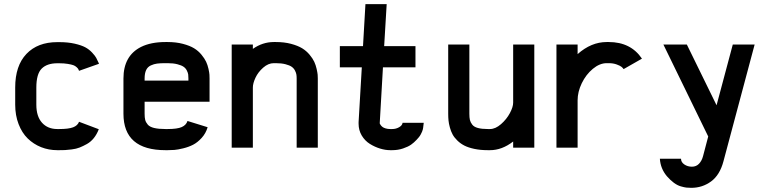

<svg xmlns="http://www.w3.org/2000/svg" viewBox="-20 -716 3714 931"><path d="M363.3 -372.6Q360.8 -378.4 359.4 -381.3Q357.9 -384.3 351.1 -390.6Q344.2 -397 335.2 -400.1Q326.2 -403.3 308.6 -406.2Q291 -409.2 267.6 -409.2H257.8Q208 -409.2 182.1 -383.3Q156.2 -357.4 156.2 -291.5V-208.5Q156.2 -151.4 183.8 -120.8Q211.4 -90.3 257.8 -90.3H267.6Q312 -90.3 334.2 -98.6Q356.4 -106.9 363.3 -125.5L459 -89.4Q449.7 -64.9 435.1 -46.6Q420.4 -28.3 401.6 -17.8Q382.8 -7.3 366.2 -0.7Q349.6 5.9 327.9 8.5Q306.2 11.2 295.2 11.7Q284.2 12.2 267.6 12.2H257.8Q216.3 12.2 179.4 -2.4Q142.6 -17.1 114.5 -44.4Q86.4 -71.8 70.1 -114.3Q53.7 -156.7 53.7 -208.5V-291.5Q53.7 -397.5 108.2 -454.6Q162.6 -511.7 257.8 -511.7H267.6Q309.6 -511.7 342.3 -504.2Q375 -496.6 393.6 -486.6Q412.1 -476.6 426.5 -461.2Q440.9 -445.8 446.5 -435.5Q452.1 -425.3 458 -411.6Q459.5 -408.2 460 -406.7Z M792.5 -512.2Q833.5 -512.2 866.9 -503.4Q900.4 -494.6 921.1 -481.9Q941.9 -469.2 957 -450.7Q972.2 -432.1 979.5 -416.5Q986.8 -400.9 991 -381.8Q995.1 -362.8 995.6 -353.8Q996.1 -344.7 996.1 -335.4V-222.7H681.2V-164.6Q681.2 -146 684.1 -134.5Q687 -123 696.5 -111.8Q706.1 -100.6 727.3 -95.5Q748.5 -90.3 782.7 -90.3H792.5Q839.8 -90.3 861.3 -99.9Q882.8 -109.4 889.2 -129.4L986.8 -99.1Q978 -69.3 958 -47.4Q938 -25.4 916.7 -14.4Q895.5 -3.4 868.7 3.2Q841.8 9.8 825.4 11Q809.1 12.2 792.5 12.2H782.7Q578.6 12.2 578.6 -164.6V-335.4Q578.6 -445.3 663.6 -488.3Q711.4 -512.2 782.7 -512.2ZM782.7 -409.7Q757.3 -409.7 741.9 -407.7Q726.6 -405.8 711.2 -398.7Q695.8 -391.6 688.5 -376Q681.2 -360.4 681.2 -335.4V-325.2H893.6V-335.4Q893.6 -346.7 892.6 -354.7Q891.6 -362.8 886 -374Q880.4 -385.3 870.1 -392.3Q859.9 -399.4 840.1 -404.5Q820.3 -409.7 792.5 -409.7Z M1418.5 -335.4Q1418.5 -346.2 1417.2 -354.5Q1416 -362.8 1410.4 -373.8Q1404.8 -384.8 1394.5 -392.1Q1384.3 -399.4 1364.5 -404.5Q1344.7 -409.7 1317.4 -409.7H1307.6Q1280.8 -409.7 1256.1 -387.9Q1231.4 -366.2 1218.8 -339.1Q1206.1 -312 1206.1 -291.5V0H1103.5V-500H1206.1V-479Q1253.4 -512.2 1307.6 -512.2H1317.4Q1358.4 -512.2 1391.4 -503.4Q1424.3 -494.6 1445.1 -481.9Q1465.8 -469.2 1481.2 -450.7Q1496.6 -432.1 1503.9 -416.3Q1511.2 -400.4 1515.4 -381.6Q1519.5 -362.8 1520.3 -353.8Q1521 -344.7 1521 -335.4V0H1418.5Z M1881.8 -90.3Q1899.9 -90.3 1915.3 -99.1Q1930.7 -107.9 1932.1 -120.6H2034.7Q2033.7 -114.7 2033 -106.7Q2032.2 -98.6 2031.7 -95.7Q2031.2 -92.8 2030 -87.6Q2028.8 -82.5 2026.6 -77.6Q2024.4 -72.8 2020.5 -64.9Q2019 -62 2015.6 -56.6Q2012.2 -51.3 2000 -38.1Q1987.8 -24.9 1973.4 -14.6Q1959 -4.4 1934.3 3.9Q1909.7 12.2 1881.8 12.2H1872.1Q1848.6 12.2 1823 4.4Q1797.4 -3.4 1773.4 -18.3Q1749.5 -33.2 1734.1 -58.8Q1718.8 -84.5 1718.8 -116.2V-124L1734.4 -389.6H1627.9V-492.2H1740.2L1752 -695.8H1855L1842.8 -492.2H1994.6V-389.6H1836.9L1821.3 -118.2Q1821.3 -117.7 1822.3 -115.2Q1823.2 -112.8 1826.7 -108.4Q1830.1 -104 1835.2 -100.1Q1840.3 -96.2 1850.1 -93.3Q1859.9 -90.3 1872.1 -90.3Z M2255.9 -164.6Q2255.9 -146 2258.5 -134.5Q2261.2 -123 2269.8 -111.8Q2278.3 -100.6 2297.1 -95.5Q2315.9 -90.3 2345.7 -90.3H2356Q2382.3 -90.3 2409.4 -114Q2436.5 -137.7 2452.4 -167.5Q2468.3 -197.3 2468.3 -218.3V-500H2570.8V0H2468.3V-29.8Q2414.1 12.2 2356 12.2H2345.7Q2310.1 12.2 2280.8 6.1Q2251.5 0 2231.9 -10Q2212.4 -20 2197.5 -34.7Q2182.6 -49.3 2174.6 -64.2Q2166.5 -79.1 2161.4 -97.9Q2156.2 -116.7 2154.8 -131.8Q2153.3 -147 2153.3 -164.6V-500H2255.9Z M3003.9 -380.9Q3000.5 -386.2 2994.1 -391.6Q2987.8 -397 2970.7 -403.3Q2953.6 -409.7 2931.6 -409.7H2921.9Q2887.7 -409.7 2854.5 -382.1Q2821.3 -354.5 2801 -312.5Q2780.8 -270.5 2780.8 -229.5V0H2678.2V-500H2780.8V-453.6Q2846.7 -512.2 2921.9 -512.2H2931.6Q3038.6 -512.2 3092.8 -431.6Z M3389.2 40.5 3414.1 -54.2 3196.8 -500H3310.5L3454.6 -205.6L3533.2 -500H3639.2L3487.8 66.9Q3470.2 132.8 3428 163.8Q3385.7 194.8 3332 194.8Q3317.9 194.8 3307.9 193.6Q3297.9 192.4 3281.5 187.7Q3265.1 183.1 3248 170.7Q3231 158.2 3213.9 138.7Q3182.6 101.6 3179.7 53.7H3282.2Q3282.2 70.3 3298.1 81.3Q3314 92.3 3335 92.3Q3356 92.3 3369.6 77.9Q3383.3 63.5 3389.2 40.5Z"/></svg>

Font: Anka/Coder Condensed
Style: Bold
Weight: 700
Width: 4
Monospace: yes
Version: Version 001.100